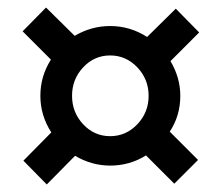

<svg xmlns="http://www.w3.org/2000/svg" viewBox="-20 -590 590 509"><path d="M104 -101 42 -164 116 -239Q87 -284 87 -336Q87 -388 115 -432L40 -507L102 -570L178 -495Q222 -521 272 -521Q325 -521 370 -492L446 -567L508 -504L432 -428Q458 -384 458 -336Q458 -283 430 -241L505 -166L442 -103L367 -178Q324 -151 272 -151Q223 -151 179 -177ZM200.5 -260.5Q230 -229 272 -229Q314 -229 344 -260.5Q374 -292 374 -336Q374 -380 344 -411.5Q314 -443 272 -443Q230 -443 200.5 -411.5Q171 -380 171 -336Q171 -292 200.5 -260.5Z"/></svg>

Font: Biryani DemiBold
Style: Regular
Weight: 600
Designer: Dan Reynolds and Mathieu Réguer
Foundry: Dan Reynolds and Mathieu Réguer
Version: Version 1.003;PS 001.003;hotconv 1.0.70;makeotf.lib2.5.58329